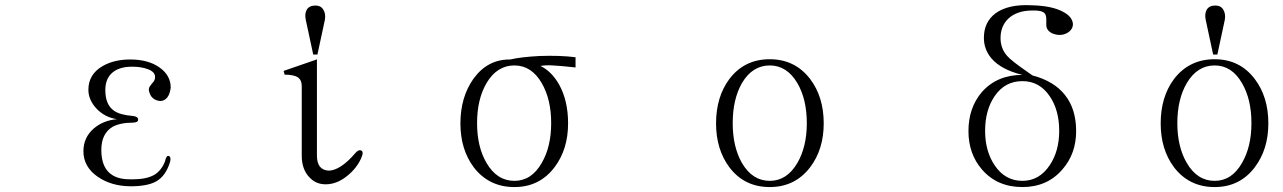

<svg xmlns="http://www.w3.org/2000/svg" viewBox="-20 -717 5040 754"><path d="M501 -261.7Q451.2 -265.6 427.7 -282.2Q393.6 -305.7 393.6 -363.3Q393.6 -403.3 416 -426.8Q443.4 -455.1 499 -455.1Q535.2 -455.1 560.5 -445.3Q589.8 -434.6 588.9 -414.1Q588.9 -405.3 584 -397.5Q581.1 -393.6 574.2 -385.7Q567.4 -377 565.4 -372.1Q562.5 -362.3 568.4 -349.6Q572.3 -336.9 585 -328.1Q597.7 -320.3 611.3 -320.3Q626 -321.3 636.7 -334Q647.5 -347.7 650.4 -373Q650.4 -420.9 606.4 -452.1Q562.5 -483.4 491.2 -483.4Q428.7 -483.4 383.8 -458Q327.1 -425.8 327.1 -364.3Q327.1 -325.2 358.4 -291Q391.6 -255.9 439.5 -249Q384.8 -244.1 347.7 -211.9Q307.6 -176.8 307.6 -123Q307.6 -61.5 364.3 -22.5Q417 13.7 492.2 14.6Q559.6 14.6 593.8 -4.9Q631.8 -26.4 648.4 -83Q652.3 -101.6 642.6 -104.5Q632.8 -107.4 627.9 -83Q613.3 -45.9 584 -29.3Q553.7 -12.7 499 -12.7Q450.2 -11.7 422.9 -28.3Q377.9 -54.7 377.9 -127.9Q377.9 -192.4 421.9 -218.8Q452.1 -235.4 502.9 -235.4Q523.4 -236.3 522.5 -248Q521.5 -259.8 501 -261.7Z M1220.7 -482.4 1093.8 -438.5 1097.7 -423.8Q1135.7 -423.8 1151.4 -412.1Q1165 -401.4 1165 -378.9V-105.5Q1165 -52.7 1194.3 -21.5Q1219.7 6.8 1258.8 6.8Q1303.7 6.8 1344.7 -27.3Q1379.9 -55.7 1397.5 -93.8Q1410.2 -121.1 1398.4 -126Q1387.7 -130.9 1374 -114.3Q1345.7 -81.1 1318.4 -63.5Q1292 -46.9 1270.5 -46.9Q1249 -47.9 1236.3 -62.5Q1224.6 -78.1 1224.6 -105.5V-484.4ZM1226.6 -502.9 1255.9 -639.6Q1259.8 -662.1 1250 -678.7Q1240.2 -695.3 1218.8 -695.3Q1194.3 -695.3 1184.6 -678.7Q1175.8 -663.1 1180.7 -639.6L1210 -502.9Z M2102.5 -458Q2125 -461.9 2150.4 -460Q2176.8 -459 2240.2 -452.1V-492.2Q2178.7 -500 2098.6 -497.1Q2025.4 -493.2 1983.4 -483.4Q1894.5 -484.4 1838.9 -407.2Q1788.1 -335 1788.1 -232.4Q1788.1 -129.9 1840.8 -59.6Q1900.4 17.6 2000 17.6Q2098.6 17.6 2157.2 -59.6Q2210.9 -129.9 2210.9 -232.4Q2210.9 -321.3 2175.8 -384.8Q2146.5 -436.5 2102.5 -458ZM2000 -460Q2067.4 -460 2107.4 -390.6Q2144.5 -327.1 2144.5 -233.4Q2144.5 -140.6 2107.4 -77.1Q2067.4 -6.8 2000 -6.8Q1931.6 -6.8 1890.6 -77.1Q1853.5 -140.6 1853.5 -233.4Q1853.5 -327.1 1890.6 -390.6Q1931.6 -460 2000 -460Z M3002.9 -484.4Q2903.3 -484.4 2844.7 -407.2Q2792 -336.9 2792 -232.4Q2792 -129.9 2844.7 -59.6Q2903.3 17.6 3002.9 17.6Q3101.6 17.6 3161.1 -59.6Q3214.8 -129.9 3214.8 -232.4Q3214.8 -336.9 3161.1 -407.2Q3101.6 -484.4 3002.9 -484.4ZM3002.9 -460Q3070.3 -460 3111.3 -390.6Q3148.4 -327.1 3148.4 -233.4Q3148.4 -140.6 3111.3 -77.1Q3070.3 -6.8 3002.9 -6.8Q2934.6 -6.8 2893.6 -77.1Q2857.4 -140.6 2857.4 -233.4Q2857.4 -327.1 2893.6 -390.6Q2934.6 -460 3002.9 -460Z M3995.1 -422.9Q3895.5 -422.9 3835.9 -355.5Q3783.2 -293.9 3783.2 -202.1Q3783.2 -113.3 3835.9 -51.8Q3895.5 17.6 3995.1 17.6Q4092.8 17.6 4152.3 -51.8Q4206.1 -113.3 4206.1 -202.1Q4206.1 -288.1 4163.1 -342.8Q4120.1 -398.4 4034.2 -420.9L4013.7 -435.5Q3951.2 -478.5 3934.6 -498Q3909.2 -527.3 3909.2 -567.4Q3909.2 -614.3 3939.5 -643.6Q3973.6 -675.8 4035.2 -675.8Q4072.3 -676.8 4083 -664.1Q4089.8 -656.2 4088.9 -632.8Q4087.9 -615.2 4090.8 -607.4Q4095.7 -593.8 4112.3 -585.9Q4143.6 -573.2 4169.9 -586.9Q4194.3 -600.6 4193.4 -624Q4190.4 -652.3 4154.3 -670.9Q4111.3 -694.3 4031.2 -696.3Q3938.5 -701.2 3888.7 -664.1Q3843.8 -629.9 3843.8 -568.4Q3843.8 -523.4 3873 -488.3Q3911.1 -443.4 3995.1 -422.9ZM3995.1 -398.4Q4062.5 -398.4 4102.5 -338.9Q4139.6 -284.2 4139.6 -203.1Q4139.6 -124 4102.5 -68.4Q4061.5 -6.8 3995.1 -6.8Q3926.8 -6.8 3885.7 -68.4Q3848.6 -124 3848.6 -203.1Q3848.6 -284.2 3885.7 -338.9Q3925.8 -398.4 3995.1 -398.4Z M4750 -484.4Q4650.4 -484.4 4590.8 -407.2Q4538.1 -336.9 4538.1 -232.4Q4538.1 -129.9 4590.8 -59.6Q4650.4 17.6 4750 17.6Q4848.6 17.6 4907.2 -59.6Q4960.9 -129.9 4960.9 -232.4Q4960.9 -336.9 4907.2 -407.2Q4848.6 -484.4 4750 -484.4ZM4750 -460Q4817.4 -460 4857.4 -390.6Q4894.5 -327.1 4894.5 -233.4Q4894.5 -140.6 4857.4 -77.1Q4817.4 -6.8 4750 -6.8Q4681.6 -6.8 4640.6 -77.1Q4603.5 -140.6 4603.5 -233.4Q4603.5 -327.1 4640.6 -390.6Q4681.6 -460 4750 -460ZM4760.7 -502.9 4790 -639.6Q4793.9 -662.1 4784.2 -678.7Q4774.4 -695.3 4752.9 -695.3Q4728.5 -695.3 4718.8 -678.7Q4710 -663.1 4714.8 -639.6L4744.1 -502.9Z"/></svg>

Font: BatangChe
Style: Regular
Weight: 400
Monospace: yes
Version: Version 2.21